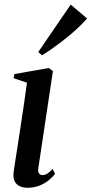

<svg xmlns="http://www.w3.org/2000/svg" viewBox="-20 -828 409 858"><path d="M102 11Q83.5 11 68.2 4Q53 -3 45.2 -18.5Q37.5 -34 41 -59.5Q42 -70 46.8 -99.2Q51.5 -128.5 58 -170.8Q64.5 -213 72 -262.2Q79.5 -311.5 87 -362.2Q94.5 -413 100.5 -458.5L41 -478.5L44 -497L197.5 -524L216.5 -510.5L151.5 -78.5Q148.5 -59.5 154.8 -52.5Q161 -45.5 169.5 -45.5Q180 -45.5 190 -51.2Q200 -57 215 -73L226 -51.5Q215.5 -37 197.8 -22.5Q180 -8 156.2 1.5Q132.5 11 102 11ZM151 -595.5 296 -807.5 369 -745.5Q356.5 -731 338.8 -713.5Q321 -696 300 -678Q279 -660 256.2 -642.5Q233.5 -625 211 -609.2Q188.5 -593.5 167.5 -581Z"/></svg>

Font: Merriweather 120pt Medium
Style: Italic
Weight: 500
Italic angle: -7.8°
Version: Version 2.101